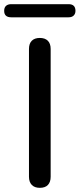

<svg xmlns="http://www.w3.org/2000/svg" viewBox="-57 -894 382 921"><path d="M134 7Q109 7 95.5 -7Q82 -21 82 -46V-659Q82 -685 95.5 -698.5Q109 -712 134 -712Q159 -712 172.5 -698.5Q186 -685 186 -659V-46Q186 -21 173 -7Q160 7 134 7ZM-3 -811Q-37 -811 -37 -842Q-37 -858 -28 -866Q-19 -874 -3 -874H272Q305 -874 305 -842Q305 -828 296.5 -819.5Q288 -811 272 -811Z"/></svg>

Font: Nunito SemiBold
Style: Regular
Weight: 600
Designer: Vernon Adams
Foundry: Vernon Adams
Version: Version 3.602